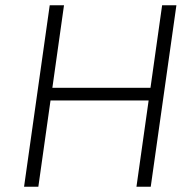

<svg xmlns="http://www.w3.org/2000/svg" viewBox="-20 -706 733 726"><path d="M71 0 168 -686H222L178 -374H549L593 -686H647L550 0H496L542 -326H171L125 0Z"/></svg>

Font: Chivo Medium Thin
Style: Italic
Weight: 250
Italic angle: -8.05°
Version: Version 2.002